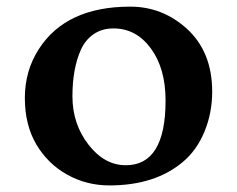

<svg xmlns="http://www.w3.org/2000/svg" viewBox="-20 -543 717 581"><path d="M622.1 -265.6Q622.1 -201.7 599.1 -145.5Q576.2 -89.4 534.2 -53.7Q449.7 18.1 311 18.1Q241.7 18.1 183.1 -14.6Q124.5 -47.4 89.8 -106.2Q55.2 -165 55.2 -246.8Q55.2 -328.6 97.2 -394Q179.7 -522.9 374 -522.9Q471.7 -522.9 545.4 -456.1Q622.1 -386.2 622.1 -265.6ZM360.8 -43Q481 -43 481 -238.8Q481 -335.9 436.5 -396.5Q392.1 -457 323.2 -457Q288.6 -457 263.2 -439.5Q237.8 -421.9 224.6 -392.1Q199.2 -335 199.2 -251.5Q199.2 -168 247.6 -105.5Q295.9 -43 360.8 -43Z"/></svg>

Font: Marko One
Style: Regular
Weight: 400
Designer: Zhenya Spizhovyi
Foundry: Cyreal
Version: Version 1.003